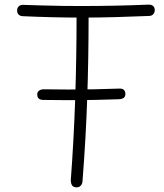

<svg xmlns="http://www.w3.org/2000/svg" viewBox="-20 -790 710 830"><path d="M79 -720Q68 -720 61 -726.5Q54 -733 54 -745Q54 -756 61 -762.5Q68 -769 79 -769Q115 -768 160 -766.5Q205 -765 250 -764.5Q295 -764 331 -764Q405 -764 478 -765.5Q551 -767 623 -770Q636 -770 642.5 -763.5Q649 -757 649 -746Q649 -736 642.5 -728.5Q636 -721 623 -721Q551 -718 479 -716Q407 -714 334 -714Q271 -714 207.5 -715.5Q144 -717 79 -720ZM311 -725Q311 -731 313 -736Q315 -741 319 -744.5Q323 -748 327.5 -750Q332 -752 337 -752Q343 -752 347.5 -750Q352 -748 355.5 -744.5Q359 -741 361 -736Q363 -731 363 -725Q363 -538 357 -364Q351 -190 337 -11Q337 0 333 7Q329 14 323.5 17Q318 20 311 20Q304 20 298 17Q292 14 289 6.5Q286 -1 286 -11Q299 -184 305 -361Q311 -538 311 -725ZM168 -358Q155 -358 148 -363.5Q141 -369 141 -382Q141 -393 149.5 -398.5Q158 -404 168 -404Q221 -403 276 -403Q331 -403 386.5 -404Q442 -405 494 -407Q509 -408 515.5 -401.5Q522 -395 522 -384Q522 -373 515.5 -367.5Q509 -362 494 -361Q442 -359 386.5 -358Q331 -357 276 -357Q221 -357 168 -358Z"/></svg>

Font: Playpen Sans ExtraLight
Style: Regular
Weight: 250
Designer: Laura Meseguer, Veronika Burian, José Scaglione
Foundry: TypeTogether
Version: Version 1.001